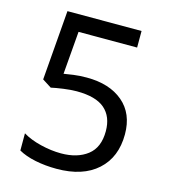

<svg xmlns="http://www.w3.org/2000/svg" viewBox="-108 -800 789 896"><g transform="rotate(15 286.0 -352.0)"><path d="M275 -438Q385 -438 450 -383Q515 -328 515 -228Q515 -117 444.5 -53.5Q374 10 248 10Q193 10 144.5 0Q96 -10 63 -29V-112Q99 -90 150.5 -77.5Q202 -65 249 -65Q328 -65 376.5 -102.5Q425 -140 425 -219Q425 -289 382 -326.5Q339 -364 246 -364Q218 -364 182 -359Q146 -354 124 -349L80 -377L107 -714H465V-634H182L165 -427Q182 -430 211 -434Q240 -438 275 -438Z"/></g></svg>

Font: Noto Sans Yi
Style: Regular
Weight: 400
Designer: Monotype Design Team
Foundry: Monotype Imaging Inc.
Version: Version 2.002; ttfautohint (v1.8.4.7-5d5b)